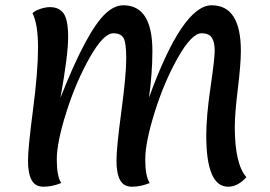

<svg xmlns="http://www.w3.org/2000/svg" viewBox="-20 -700 1022 727"><path d="M547 -7Q512 7 480 7Q448 7 434.5 -18.5Q421 -44 421 -92Q421 -140 439.5 -278Q458 -416 458 -477.5Q458 -539 447.5 -556.5Q437 -574 409 -574Q372 -574 320 -482.5Q268 -391 231.5 -276Q195 -161 195 -96.5Q195 -32 212 -7Q177 7 145 7Q113 7 99.5 -18.5Q86 -44 86 -91.5Q86 -139 105 -284.5Q124 -430 124 -519.5Q124 -609 103 -650Q113 -660 133 -666.5Q153 -673 169 -673Q204 -673 221 -649Q238 -625 238 -558.5Q238 -492 209 -330Q309 -584 381 -650Q414 -680 447 -680Q557 -680 557 -507Q557 -422 544 -330Q671 -680 781.5 -680Q892 -680 892 -507Q892 -457 880.5 -363Q869 -269 869 -220Q869 -79 913 -29Q880 7 844 7Q761 7 761 -187Q761 -259 777 -368.5Q793 -478 793 -508.5Q793 -539 782.5 -556.5Q772 -574 743 -574Q706 -574 654 -482.5Q602 -391 566 -276Q530 -161 530 -96.5Q530 -32 547 -7Z"/></svg>

Font: Paprika
Style: Regular
Weight: 400
Designer: Eduardo Rodriguez Tunni
Foundry: Eduardo Rodriguez Tunni
Version: Version 1.001